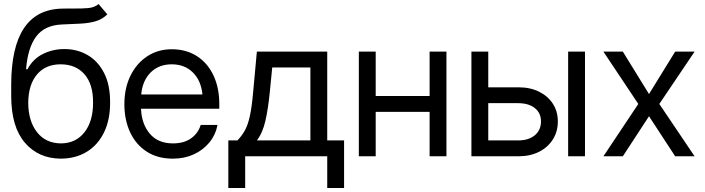

<svg xmlns="http://www.w3.org/2000/svg" viewBox="-20 -770 3473 946"><path d="M465.8 -750 508.8 -699.2Q483.9 -674.8 451.2 -665.3Q418.5 -655.8 377.2 -653.6Q335.9 -651.4 285.2 -649.4Q200.2 -646 158.4 -590.3Q116.7 -534.7 108.4 -428.7H115.2Q142.6 -480 191.7 -504.2Q240.7 -528.3 296.9 -528.3Q360.8 -528.3 411.9 -498.5Q462.9 -468.8 492.9 -410.2Q522.9 -351.6 522.5 -265.6Q522.9 -180.2 492.7 -117.9Q462.4 -55.7 407.7 -22.2Q353 11.2 280.3 11.7Q169.9 11.2 102.8 -66.7Q35.6 -144.5 35.2 -295.9V-353.5Q36.1 -721.2 284.2 -727.5Q299.8 -728 314.5 -728Q329.1 -728 342.3 -728Q384.3 -727.5 414.8 -730.2Q445.3 -732.9 465.8 -750ZM280.3 -63.5Q354 -64 396.5 -118.7Q439 -173.3 438.5 -265.6Q439 -355 396.2 -404.1Q353.5 -453.1 278.3 -453.1Q205.6 -453.1 163.1 -404.1Q120.6 -355 119.1 -265.6Q119.1 -174.3 162.1 -119.1Q205.1 -64 280.3 -63.5Z M832 11.7Q756.3 11.7 702.9 -22.9Q649.4 -57.6 621.1 -118.4Q592.8 -179.2 592.8 -256.8Q592.8 -335.4 622.6 -396.5Q652.3 -457.5 705.1 -492.4Q757.8 -527.3 826.2 -527.3Q897.9 -527.3 950.7 -493.2Q1003.4 -459 1032 -397.9Q1060.5 -336.9 1060.5 -256.8V-234.4H674.8Q677.7 -158.7 718.3 -111.1Q758.8 -63.5 832 -63.5Q887.2 -63.5 922.1 -88.9Q957 -114.3 968.8 -154.3H1051.8Q1042 -105 1011.2 -67.6Q980.5 -30.3 934.3 -9.3Q888.2 11.7 832 11.7ZM675.8 -304.7H977.5Q970.7 -373 930.2 -413.1Q889.6 -453.1 826.2 -453.1Q762.7 -453.1 722.4 -413.1Q682.1 -373 675.8 -304.7Z M1105 156.2V-78.1H1149.9Q1172.4 -101.6 1187 -128.4Q1201.7 -155.3 1211.2 -198.7Q1220.7 -242.2 1227.1 -314.5L1245.6 -515.6H1592.3V-78.1H1675.3V156.2H1592.3V0H1188V156.2ZM1245.6 -78.1H1509.3V-437.5H1321.3L1309.1 -314.5Q1301.3 -234.9 1287.8 -175.3Q1274.4 -115.7 1245.6 -78.1Z M1831.1 -515.6V-296.9H2096.7V-515.6H2179.7V0H2096.7V-218.8H1831.1V0H1748V-515.6Z M2385.7 -339.8H2535.2Q2592.3 -339.8 2635.7 -318.4Q2679.2 -296.9 2703.9 -259Q2728.5 -221.2 2728.5 -171.9Q2728.5 -121.6 2703.9 -82.8Q2679.2 -43.9 2635.7 -22Q2592.3 0 2535.2 0H2302.7V-515.6H2385.7ZM2385.7 -261.7V-78.1H2532.2Q2584.5 -78.1 2615 -103.5Q2645.5 -128.9 2645.5 -171.9Q2645.5 -213.4 2615 -237.5Q2584.5 -261.7 2532.2 -261.7ZM2779.3 0V-515.6H2862.3V0Z M3048.8 -515.6 3177.7 -306.6 3306.6 -515.6H3402.3L3228.5 -257.8L3402.3 0H3306.6L3177.7 -197.3L3048.8 0H2953.1L3125 -257.8L2953.1 -515.6Z"/></svg>

Font: Inter Display
Style: Regular
Weight: 400
Designer: Rasmus Andersson
Foundry: rsms
Version: Version 4.000;git-37864ae